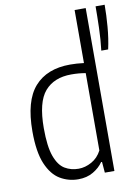

<svg xmlns="http://www.w3.org/2000/svg" viewBox="-90 -868 677 938"><g transform="rotate(-10 248.0 -399.0)"><path d="M222 9.5Q173.5 9.5 132.2 -15Q91 -39.5 66 -98.2Q41 -157 41 -259.5Q41 -410.5 102.2 -480Q163.5 -549.5 279 -549.5Q311.5 -549.5 347 -545V-808H402V0H354.5L350 -54H345.5Q328 -28 296.2 -9.2Q264.5 9.5 222 9.5ZM232 -41Q265 -41 297 -58.8Q329 -76.5 347 -111.5V-495Q314.5 -501 276 -501Q190.5 -501 144.5 -447.8Q98.5 -394.5 98.5 -265.5Q98.5 -174 116.2 -125.5Q134 -77 164.2 -59Q194.5 -41 232 -41ZM441 -590Q447.5 -643 449.2 -701.2Q451 -759.5 451 -808H496Q496 -757 491.2 -699.2Q486.5 -641.5 475 -590Z"/></g></svg>

Font: Encode Sans Condensed Light
Style: Regular
Weight: 300
Width: 3
Designer: Multiple Designers
Foundry: Impallari Type
Version: Version 3.000; ttfautohint (v1.8.3) -l 8 -r 50 -G 200 -x 14 